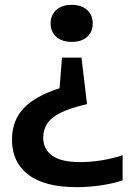

<svg xmlns="http://www.w3.org/2000/svg" viewBox="-20 -573 546 793"><path d="M276 -553Q316 -553 339.5 -532.2Q363 -511.5 363 -476.5Q363 -441.5 340 -420.8Q317 -400 276 -400Q235.5 -400 212.2 -421.2Q189 -442.5 189 -476.5Q189 -510.5 212.2 -531.8Q235.5 -553 276 -553ZM316.5 -335 339.5 -143Q269.5 -127 230 -107Q190.5 -87 174.5 -61.8Q158.5 -36.5 158.5 -4.5Q158.5 43.5 195.8 70Q233 96.5 310 96.5Q354 96.5 399.5 89.2Q445 82 486.5 68V172Q448 185 397 192.5Q346 200 297 200Q164.5 200 97 148.5Q29.5 97 29.5 4.5Q29.5 -75.5 78 -126.2Q126.5 -177 226 -208.5L236 -335Z"/></svg>

Font: Encode Sans Semi Expanded SemiBold
Style: Regular
Weight: 600
Width: 6
Designer: Multiple Designers
Foundry: Impallari Type
Version: Version 3.000; ttfautohint (v1.8.3) -l 8 -r 50 -G 200 -x 14 